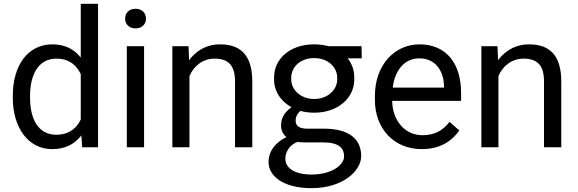

<svg xmlns="http://www.w3.org/2000/svg" viewBox="-20 -770 3023 1004"><path d="M46.9 -258.3C46.9 -103 127.4 9.8 252.9 9.8C318.4 9.8 365.7 -14.2 400.4 -55.7C401.9 -58.1 403.8 -60.1 405.3 -62.5L409.7 0H492.7V-750H402.3V-468.8C401.4 -469.7 400.4 -470.7 399.9 -472.2C365.7 -514.2 317.4 -538.1 253.9 -538.1C127.4 -538.1 46.9 -430.7 46.9 -268.6ZM137.2 -268.6C137.2 -377.4 179.2 -463.4 274.9 -463.4C322.3 -463.4 356 -445.8 378.9 -418.9C388.2 -408.2 396 -396 402.3 -382.8V-145C395 -129.9 386.2 -116.7 375.5 -105.5C351.6 -80.6 318.8 -65.4 273.9 -65.4C178.7 -65.4 137.2 -149.9 137.2 -258.3Z M733.4 -528.3H643.1V0H733.4ZM634.3 -672.4C634.3 -643.6 654.8 -621.6 688.5 -621.6C723.1 -621.6 743.2 -643.6 743.2 -672.4C743.2 -702.1 723.1 -724.1 688.5 -724.1C654.8 -724.1 634.3 -702.1 634.3 -672.4Z M965.8 -528.3H881.3V0H970.7V-371.6V-372.1C992.7 -424.3 1040 -463.4 1101.6 -463.4C1169.4 -463.4 1209 -433.1 1209 -344.2V0H1299.3V-343.3C1299.3 -484.9 1234.9 -538.1 1130.4 -538.1C1067.4 -538.1 1018.1 -512.2 979.5 -468.8C976.1 -464.4 972.2 -459.5 968.8 -455.1Z M1870.6 -528.3H1698.2C1675.3 -534.7 1649.9 -538.1 1622.6 -538.1C1499.5 -538.1 1413.1 -465.3 1413.1 -364.3V-353.5C1413.1 -306.2 1434.6 -262.7 1472.2 -231.4C1481.4 -223.1 1492.2 -215.8 1503.9 -209.5C1495.1 -203.1 1486.8 -195.8 1479 -187.5C1461.9 -169.4 1449.7 -145.5 1449.7 -113.8C1449.7 -98.6 1453.1 -85 1460 -73.7C1464.8 -65.4 1470.7 -58.6 1478 -52.7C1461.4 -45.4 1446.3 -35.6 1433.1 -23.9C1403.8 1.5 1384.3 34.7 1384.3 77.6C1384.3 151.4 1462.4 213.9 1608.9 213.9C1773.9 213.9 1868.7 122.6 1868.7 46.4C1868.7 -50.3 1795.4 -97.2 1674.3 -97.2H1587.9C1552.7 -97.2 1525.9 -106.4 1525.9 -139.2C1525.9 -157.2 1532.7 -170.9 1542 -181.2C1544.9 -184.6 1547.9 -187.5 1551.3 -189.9C1573.7 -183.6 1597.7 -180.7 1623.5 -180.7C1747.6 -180.7 1832.5 -258.3 1832.5 -353.5V-364.3C1832.5 -389.6 1827.6 -413.1 1817.4 -434.1C1812 -445.3 1805.7 -455.6 1798.3 -464.8H1871.6ZM1571.3 -25.4H1669.9C1751.5 -25.4 1779.3 3.9 1779.3 47.9C1779.3 89.4 1720.2 142.6 1608.9 142.6C1515.1 142.6 1472.2 105 1472.2 60.1C1472.2 24.9 1493.2 -6.8 1523.4 -22.5C1527.8 -24.9 1532.2 -26.9 1536.6 -28.3C1547.9 -26.4 1559.1 -25.4 1571.3 -25.4ZM1502.9 -364.3C1502.9 -418.9 1550.3 -466.3 1622.6 -466.3C1694.8 -466.3 1743.2 -418.9 1743.2 -364.3V-353.5C1743.2 -302.7 1695.8 -252.4 1623.5 -252.4C1549.8 -252.4 1502.9 -302.7 1502.9 -353.5Z M2185.5 9.8C2286.6 9.8 2346.7 -37.1 2381.8 -87.9L2330.6 -132.8C2295.4 -86.9 2251.5 -63 2190.4 -63C2116.2 -63 2064 -109.4 2042 -174.8C2034.7 -195.8 2031.2 -218.8 2030.8 -242.7H2391.1V-285.2C2391.1 -432.6 2317.9 -538.1 2173.3 -538.1C2046.4 -538.1 1940.4 -433.6 1940.4 -267.6V-247.1C1940.4 -99.6 2038.1 9.8 2185.5 9.8ZM2040.5 -349.1C2061 -421.4 2107.4 -464.8 2173.3 -464.8C2261.2 -464.8 2300.3 -394 2301.8 -319.8V-312H2033.7C2035.2 -325.2 2037.6 -337.4 2040.5 -349.1Z M2581.5 -528.3H2497.1V0H2586.4V-371.6V-372.1C2608.4 -424.3 2655.8 -463.4 2717.3 -463.4C2785.2 -463.4 2824.7 -433.1 2824.7 -344.2V0H2915V-343.3C2915 -484.9 2850.6 -538.1 2746.1 -538.1C2683.1 -538.1 2633.8 -512.2 2595.2 -468.8C2591.8 -464.4 2587.9 -459.5 2584.5 -455.1Z"/></svg>

Font: Bert Sans
Style: Regular
Weight: 400
Designer: Christian Robertson (Google), Cristiano Sobral
Foundry: Google, Cristiano Sobral
Version: Version 3.101